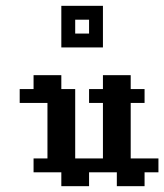

<svg xmlns="http://www.w3.org/2000/svg" viewBox="-20 -639 564 659"><path d="M47.6 -333.3H95.2V-285.7H47.6ZM95.2 -333.3H142.9V-285.7H95.2ZM142.9 -333.3H190.5V-285.7H142.9ZM190.5 -333.3H238.1V-285.7H190.5ZM95.2 -381H142.9V-333.3H95.2ZM142.9 -381H190.5V-333.3H142.9ZM285.7 -333.3H333.3V-285.7H285.7ZM333.3 -333.3H381V-285.7H333.3ZM381 -333.3H428.6V-285.7H381ZM428.6 -333.3H476.2V-285.7H428.6ZM333.3 -381H381V-333.3H333.3ZM381 -381H428.6V-333.3H381ZM190.5 -285.7H238.1V-238.1H190.5ZM142.9 -285.7H190.5V-238.1H142.9ZM142.9 -238.1H190.5V-190.5H142.9ZM142.9 -190.5H190.5V-142.9H142.9ZM190.5 -190.5H238.1V-142.9H190.5ZM190.5 -142.9H238.1V-95.2H190.5ZM190.5 -238.1H238.1V-190.5H190.5ZM142.9 -142.9H190.5V-95.2H142.9ZM333.3 -285.7H381V-238.1H333.3ZM381 -285.7H428.6V-238.1H381ZM381 -238.1H428.6V-190.5H381ZM381 -190.5H428.6V-142.9H381ZM381 -142.9H428.6V-95.2H381ZM333.3 -190.5H381V-142.9H333.3ZM333.3 -238.1H381V-190.5H333.3ZM333.3 -142.9H381V-95.2H333.3ZM95.2 -95.2H142.9V-47.6H95.2ZM142.9 -95.2H190.5V-47.6H142.9ZM190.5 -95.2H238.1V-47.6H190.5ZM238.1 -95.2H285.7V-47.6H238.1ZM285.7 -95.2H333.3V-47.6H285.7ZM333.3 -95.2H381V-47.6H333.3ZM381 -95.2H428.6V-47.6H381ZM428.6 -95.2H476.2V-47.6H428.6ZM190.5 -47.6H238.1V0H190.5ZM238.1 -47.6H285.7V0H238.1ZM476.2 -95.2H523.8V-47.6H476.2ZM428.6 -47.6H476.2V0H428.6ZM381 -47.6H428.6V0H381ZM190.5 -619H238.1V-571.4H190.5ZM238.1 -619H285.7V-571.4H238.1ZM285.7 -619H333.3V-571.4H285.7ZM285.7 -571.4H333.3V-523.8H285.7ZM285.7 -523.8H333.3V-476.2H285.7ZM238.1 -523.8H285.7V-476.2H238.1ZM190.5 -523.8H238.1V-476.2H190.5ZM190.5 -571.4H238.1V-523.8H190.5Z"/></svg>

Font: Jacquard 12
Style: Regular
Weight: 400
Designer: Sarah Cadigan-Fried
Version: Version 1.000; ttfautohint (v1.8.4.7-5d5b)